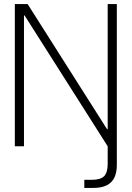

<svg xmlns="http://www.w3.org/2000/svg" viewBox="-20 -720 648 945"><path d="M53 0V-700H116L507 -84H510V-700H555V92Q555 129 543 154Q531 179 505.5 192Q480 205 439 205H395V165H432Q476 165 493 146.5Q510 128 510 87V0L101 -644H98V0Z"/></svg>

Font: DM Sans 36pt ExtraLight
Style: Regular
Weight: 250
Designer: Colophon Foundry, Jonny Pinhorn
Foundry: Colophon Foundry
Version: Version 4.004;gftools[0.9.30]